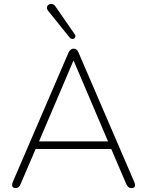

<svg xmlns="http://www.w3.org/2000/svg" viewBox="-20 -961 756 987"><path d="M62 6Q52 6 47 2Q42 -2 42 -9.5Q42 -17 46 -26L332 -690Q337 -701 344 -706Q351 -711 358 -711Q366 -711 373 -706Q380 -701 384 -690L670 -26Q674 -17 674 -9.5Q674 -2 670 2Q666 6 656 6Q646 6 639.5 0Q633 -6 629 -15L548 -204L575 -195H139L167 -204L86 -15Q82 -4 75 1Q68 6 62 6ZM357 -648 178 -228 156 -234H558L538 -228L359 -648ZM338 -768 227 -906Q221 -914 221 -921Q221 -928 225.5 -933Q230 -938 237 -940Q244 -942 251.5 -939.5Q259 -937 265 -928L364 -785Q369 -778 367.5 -772Q366 -766 361 -763Q356 -760 349.5 -761Q343 -762 338 -768Z"/></svg>

Font: Nunito ExtraLight ExtraLight
Style: Regular
Weight: 250
Version: Version 3.602